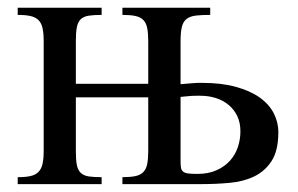

<svg xmlns="http://www.w3.org/2000/svg" viewBox="-20 -467 756 487"><path d="M686 -131.8Q686 -85.4 669.2 -59.1Q652.3 -32.7 624.8 -19.5Q597.2 -6.3 562.3 -3.2Q527.3 0 490.7 0H290.5V-17.6Q310.5 -17.6 323.2 -20.3Q335.9 -22.9 343.3 -30.3Q350.6 -37.6 353.3 -50.5Q356 -63.5 356 -83.5V-220.2H172.4V-83.5Q172.4 -61 175 -48.1Q177.7 -35.2 185.1 -28.3Q192.4 -21.5 205.1 -19.5Q217.8 -17.6 237.8 -17.6V0H24.9V-17.6Q44.9 -17.6 57.6 -20.5Q70.3 -23.4 77.6 -31Q85 -38.6 87.9 -51.3Q90.8 -64 90.8 -83.5V-362.8Q90.8 -382.8 87.9 -395.8Q85 -408.7 77.6 -416Q70.3 -423.3 57.6 -426.3Q44.9 -429.2 24.9 -429.2V-447.3H237.8V-429.2Q217.8 -429.2 205.1 -427.2Q192.4 -425.3 185.1 -418.5Q177.7 -411.6 175 -398.4Q172.4 -385.3 172.4 -362.8V-254.4H356V-362.8Q356 -383.3 353.3 -396.2Q350.6 -409.2 343.3 -416.5Q335.9 -423.8 323.2 -426.5Q310.5 -429.2 290.5 -429.2V-447.3H513.2V-429.2Q491.2 -429.2 476.8 -427.5Q462.4 -425.8 453.6 -419.2Q444.8 -412.6 441.4 -399.2Q438 -385.7 438 -362.8V-253.4Q453.1 -254.9 460.7 -255.4Q468.3 -255.9 472.9 -256.3Q477.5 -256.8 481.4 -256.8H493.2Q541.5 -256.8 577.9 -246.8Q614.3 -236.8 638.2 -220Q662.1 -203.1 674.1 -180.2Q686 -157.2 686 -131.8ZM589.8 -133.8Q589.8 -155.8 581.8 -172.6Q573.7 -189.5 559.8 -200.9Q545.9 -212.4 527.6 -218.3Q509.3 -224.1 488.8 -224.1H478Q473.1 -224.1 467.8 -223.9Q462.4 -223.6 455.3 -222.9Q448.2 -222.2 438 -221.2V-58.6Q438 -48.3 439 -42Q439.9 -35.6 444.1 -32Q448.2 -28.3 456.8 -27.1Q465.3 -25.9 480.5 -25.9Q508.8 -25.9 529.3 -35.2Q549.8 -44.4 563.2 -59.3Q576.7 -74.2 583.3 -93.8Q589.8 -113.3 589.8 -133.8Z"/></svg>

Font: Doulos SIL Cyr
Style: Regular
Weight: 400
Designer: Walt Agee, Victor Gaultney, Peter Martin, Debbi Hosken, Becca Hirsbrunner
Foundry: SIL International
Version: Version 5.000